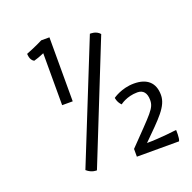

<svg xmlns="http://www.w3.org/2000/svg" viewBox="-131 -878 1010 1009"><g transform="rotate(-20 374.0 -373.5)"><path d="M189.9 -389.2H249V-747.1H203.1C203.1 -747.1 162.6 -726.1 109.4 -705.6C109.4 -705.6 107.9 -671.4 131.8 -658.7C157.7 -665.5 189.9 -679.7 189.9 -679.7ZM188 -26.9C215.8 -2 244.6 -4.9 244.6 -4.9L510.7 -670.4C489.7 -695.3 455.1 -691.9 455.1 -691.9ZM466.3 -0.5H702.1C710.9 -15.6 708 -62 708 -62C708 -62 615.2 -49.8 541 -49.8C640.1 -148.4 696.3 -198.7 696.3 -262.2C696.3 -332 654.8 -367.2 582.5 -367.2C512.7 -367.2 462.9 -330.6 462.9 -330.6C462.9 -330.6 465.3 -305.2 485.4 -286.1C485.4 -286.1 523.4 -317.4 584 -317.4C616.2 -317.4 633.8 -296.4 633.8 -256.8C633.8 -210.4 608.4 -191.4 466.3 -43.9Z"/></g></svg>

Font: Basic
Style: Regular
Weight: 400
Designer: Magnus Gaarde
Foundry: Magnus Gaarde
Version: Version 1.001